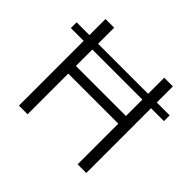

<svg xmlns="http://www.w3.org/2000/svg" viewBox="-144 -764 933 933"><g transform="rotate(45 322.0 -297.5)"><path d="M2.5 -445V-484.5H642V-445ZM90.5 0V-595H150V-332H494V-595H553.5V0H494V-279.5H150V0Z"/></g></svg>

Font: Encode Sans SC Light
Style: Regular
Weight: 300
Version: Version 3.002